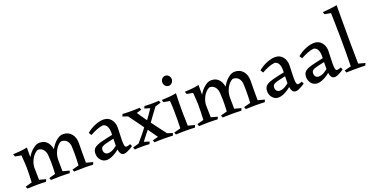

<svg xmlns="http://www.w3.org/2000/svg" viewBox="-31 -1445 4135 2148"><g transform="rotate(-20 2036.5 -370.5)"><path d="M330 -436Q391 -436 424.5 -393Q458 -350 460 -279Q462 -215 461.5 -163.5Q461 -112 463 -48L542 -27L531 0Q505 -2 480.5 -2Q456 -2 419 -3Q390 -2 364.5 -1.5Q339 -1 309 0L298 -27L375 -48Q377 -92 378 -124.5Q379 -157 378.5 -189.5Q378 -222 375 -265Q373 -311 348.5 -339.5Q324 -368 287 -368Q281 -368 263.5 -356.5Q246 -345 227 -321Q208 -297 194 -260Q180 -223 180 -172L145 -216Q147 -249 163.5 -287.5Q180 -326 206.5 -359.5Q233 -393 265 -414.5Q297 -436 330 -436ZM179 -434Q179 -401 179 -381Q179 -361 179 -342Q179 -323 179 -289L184 -48L261 -27L249 0Q224 -2 200.5 -2Q177 -2 142 -3Q111 -2 84 -1.5Q57 -1 28 0L17 -27L96 -48Q98 -97 100 -139.5Q102 -182 101 -226Q100 -261 98 -291.5Q96 -322 92 -372L20 -385L9 -415Q44 -417 89 -420.5Q134 -424 179 -434ZM609 -436Q670 -436 707 -393Q744 -350 743 -279Q742 -215 741.5 -163.5Q741 -112 742 -48L821 -27L810 0Q784 -2 758.5 -2Q733 -2 698 -3Q667 -2 640.5 -1.5Q614 -1 584 0L574 -27L654 -48Q656 -92 657 -124.5Q658 -157 658 -189.5Q658 -222 656 -265Q655 -311 631 -339.5Q607 -368 564 -368Q558 -368 541.5 -356.5Q525 -345 506.5 -321Q488 -297 474.5 -260Q461 -223 461 -172L427 -216Q429 -249 445 -287.5Q461 -326 487 -359.5Q513 -393 544.5 -414.5Q576 -436 609 -436Z M1089 -435Q1145 -435 1178 -395Q1211 -355 1211 -297Q1211 -262 1208.5 -223Q1206 -184 1206 -146Q1206 -100 1211.5 -81Q1217 -62 1233 -62Q1241 -62 1252 -65.5Q1263 -69 1277 -74L1290 -47Q1278 -38 1258 -26Q1238 -14 1217 -5Q1196 4 1180 4Q1155 4 1142.5 -13Q1130 -30 1125.5 -57.5Q1121 -85 1121 -115Q1121 -161 1122.5 -201Q1124 -241 1124 -267Q1124 -308 1111 -338Q1098 -368 1064 -376Q1025 -372 986.5 -356.5Q948 -341 906 -318L886 -351Q936 -392 990.5 -413.5Q1045 -435 1089 -435ZM1162 -249 1135 -198Q1103 -191 1076.5 -185Q1050 -179 1030 -174Q999 -166 981.5 -155Q964 -144 964 -116Q964 -92 977.5 -77.5Q991 -63 1013 -63Q1046 -63 1082 -84.5Q1118 -106 1153 -142L1144 -86Q1123 -62 1092.5 -41.5Q1062 -21 1031 -8.5Q1000 4 975 4Q931 4 903.5 -29Q876 -62 876 -103Q876 -147 899 -169Q922 -191 980 -208Q1009 -216 1055 -226Q1101 -236 1162 -249Z M1516 -420 1527 -394 1467 -376Q1500 -327 1533 -280.5Q1566 -234 1608 -179Q1650 -124 1707 -48L1770 -27L1760 0Q1730 -1 1707 -2Q1684 -3 1653 -3Q1627 -3 1597.5 -2.5Q1568 -2 1542 0L1530 -27L1598 -44Q1568 -88 1542 -124Q1516 -160 1490.5 -196.5Q1465 -233 1434 -275.5Q1403 -318 1362 -374L1302 -394L1313 -420Q1342 -419 1366.5 -418Q1391 -417 1414 -417Q1449 -417 1469 -418Q1489 -419 1516 -420ZM1531 -174Q1502 -137 1474.5 -103.5Q1447 -70 1430 -46L1492 -27L1482 0Q1455 -2 1438 -2.5Q1421 -3 1395 -3Q1369 -3 1351 -2.5Q1333 -2 1307 0L1296 -27L1369 -48Q1401 -85 1438.5 -130.5Q1476 -176 1508 -222ZM1521 -225Q1556 -271 1583.5 -310.5Q1611 -350 1627 -375L1563 -394L1574 -420Q1600 -419 1616 -418Q1632 -417 1658 -417Q1685 -417 1702.5 -418Q1720 -419 1746 -420L1757 -394L1688 -373Q1657 -333 1619.5 -280.5Q1582 -228 1545 -177Z M1954 -434Q1952 -377 1951 -328Q1950 -279 1950 -228Q1950 -204 1951 -171Q1952 -138 1953 -105.5Q1954 -73 1954 -48L2033 -27L2022 0Q1996 -1 1971.5 -2Q1947 -3 1910 -3Q1875 -3 1850.5 -2Q1826 -1 1796 0L1786 -27L1866 -48Q1868 -97 1868 -139.5Q1868 -182 1868 -226Q1868 -249 1867.5 -268.5Q1867 -288 1866 -312.5Q1865 -337 1862 -375L1789 -388L1779 -417Q1814 -419 1861 -421.5Q1908 -424 1954 -434ZM1908 -539Q1884 -539 1868 -557Q1852 -575 1852 -600Q1852 -624 1868 -641.5Q1884 -659 1908 -659Q1931 -659 1947.5 -641.5Q1964 -624 1964 -600Q1964 -575 1947.5 -557Q1931 -539 1908 -539Z M2374 -436Q2435 -436 2468.5 -393Q2502 -350 2504 -279Q2506 -215 2505.5 -163.5Q2505 -112 2507 -48L2586 -27L2575 0Q2549 -2 2524.5 -2Q2500 -2 2463 -3Q2434 -2 2408.5 -1.5Q2383 -1 2353 0L2342 -27L2419 -48Q2421 -92 2422 -124.5Q2423 -157 2422.5 -189.5Q2422 -222 2419 -265Q2417 -311 2392.5 -339.5Q2368 -368 2331 -368Q2325 -368 2307.5 -356.5Q2290 -345 2271 -321Q2252 -297 2238 -260Q2224 -223 2224 -172L2189 -216Q2191 -249 2207.5 -287.5Q2224 -326 2250.5 -359.5Q2277 -393 2309 -414.5Q2341 -436 2374 -436ZM2223 -434Q2223 -401 2223 -381Q2223 -361 2223 -342Q2223 -323 2223 -289L2228 -48L2305 -27L2293 0Q2268 -2 2244.5 -2Q2221 -2 2186 -3Q2155 -2 2128 -1.5Q2101 -1 2072 0L2061 -27L2140 -48Q2142 -97 2144 -139.5Q2146 -182 2145 -226Q2144 -261 2142 -291.5Q2140 -322 2136 -372L2064 -385L2053 -415Q2088 -417 2133 -420.5Q2178 -424 2223 -434ZM2653 -436Q2714 -436 2751 -393Q2788 -350 2787 -279Q2786 -215 2785.5 -163.5Q2785 -112 2786 -48L2865 -27L2854 0Q2828 -2 2802.5 -2Q2777 -2 2742 -3Q2711 -2 2684.5 -1.5Q2658 -1 2628 0L2618 -27L2698 -48Q2700 -92 2701 -124.5Q2702 -157 2702 -189.5Q2702 -222 2700 -265Q2699 -311 2675 -339.5Q2651 -368 2608 -368Q2602 -368 2585.5 -356.5Q2569 -345 2550.5 -321Q2532 -297 2518.5 -260Q2505 -223 2505 -172L2471 -216Q2473 -249 2489 -287.5Q2505 -326 2531 -359.5Q2557 -393 2588.5 -414.5Q2620 -436 2653 -436Z M3133 -435Q3189 -435 3222 -395Q3255 -355 3255 -297Q3255 -262 3252.5 -223Q3250 -184 3250 -146Q3250 -100 3255.5 -81Q3261 -62 3277 -62Q3285 -62 3296 -65.5Q3307 -69 3321 -74L3334 -47Q3322 -38 3302 -26Q3282 -14 3261 -5Q3240 4 3224 4Q3199 4 3186.5 -13Q3174 -30 3169.5 -57.5Q3165 -85 3165 -115Q3165 -161 3166.5 -201Q3168 -241 3168 -267Q3168 -308 3155 -338Q3142 -368 3108 -376Q3069 -372 3030.5 -356.5Q2992 -341 2950 -318L2930 -351Q2980 -392 3034.5 -413.5Q3089 -435 3133 -435ZM3206 -249 3179 -198Q3147 -191 3120.5 -185Q3094 -179 3074 -174Q3043 -166 3025.5 -155Q3008 -144 3008 -116Q3008 -92 3021.5 -77.5Q3035 -63 3057 -63Q3090 -63 3126 -84.5Q3162 -106 3197 -142L3188 -86Q3167 -62 3136.5 -41.5Q3106 -21 3075 -8.5Q3044 4 3019 4Q2975 4 2947.5 -29Q2920 -62 2920 -103Q2920 -147 2943 -169Q2966 -191 3024 -208Q3053 -216 3099 -226Q3145 -236 3206 -249Z M3597 -435Q3653 -435 3686 -395Q3719 -355 3719 -297Q3719 -262 3716.5 -223Q3714 -184 3714 -146Q3714 -100 3719.5 -81Q3725 -62 3741 -62Q3749 -62 3760 -65.5Q3771 -69 3785 -74L3798 -47Q3786 -38 3766 -26Q3746 -14 3725 -5Q3704 4 3688 4Q3663 4 3650.5 -13Q3638 -30 3633.5 -57.5Q3629 -85 3629 -115Q3629 -161 3630.5 -201Q3632 -241 3632 -267Q3632 -308 3619 -338Q3606 -368 3572 -376Q3533 -372 3494.5 -356.5Q3456 -341 3414 -318L3394 -351Q3444 -392 3498.5 -413.5Q3553 -435 3597 -435ZM3670 -249 3643 -198Q3611 -191 3584.5 -185Q3558 -179 3538 -174Q3507 -166 3489.5 -155Q3472 -144 3472 -116Q3472 -92 3485.5 -77.5Q3499 -63 3521 -63Q3554 -63 3590 -84.5Q3626 -106 3661 -142L3652 -86Q3631 -62 3600.5 -41.5Q3570 -21 3539 -8.5Q3508 4 3483 4Q3439 4 3411.5 -29Q3384 -62 3384 -103Q3384 -147 3407 -169Q3430 -191 3488 -208Q3517 -216 3563 -226Q3609 -236 3670 -249Z M3980 -745Q3980 -632 3979.5 -512Q3979 -392 3980 -274.5Q3981 -157 3983 -48L4062 -27L4051 0Q4029 -1 4000.5 -1.5Q3972 -2 3940 -2Q3910 -2 3879.5 -1.5Q3849 -1 3826 0L3815 -27L3895 -48Q3897 -128 3897.5 -215Q3898 -302 3897 -387.5Q3896 -473 3894.5 -549Q3893 -625 3891 -683L3819 -696L3808 -725Q3843 -727 3888.5 -731.5Q3934 -736 3980 -745Z"/></g></svg>

Font: Ruwudu
Style: Regular
Weight: 400
Designer: Becca Hirsbrunner Spalinger
Foundry: SIL International
Version: Version 3.000